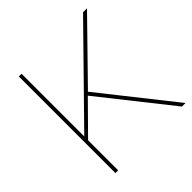

<svg xmlns="http://www.w3.org/2000/svg" viewBox="-188 -854 998 998"><g transform="rotate(-45 310.5 -355.0)"><path d="M99 0V-710H119V-249L571 -710H600L297 -400L614 0H588L282 -386L119 -221V0Z"/></g></svg>

Font: Raleway Thin Thin
Style: Regular
Weight: 250
Version: Version 4.026